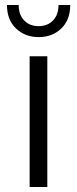

<svg xmlns="http://www.w3.org/2000/svg" viewBox="-20 -751 309 771"><path d="M99 0V-525H170V0ZM135 -602Q81 -602 44.5 -636.5Q8 -671 8 -731H55Q55 -692 77 -669Q99 -646 135 -646Q171 -646 193 -669Q215 -692 215 -731H262Q262 -671 226 -636.5Q190 -602 135 -602Z"/></svg>

Font: Modern
Style: Small
Weight: 400
Designer: Julieta Ulanovsky
Foundry: Julieta Ulanovsky
Version: Version 8.000